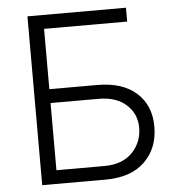

<svg xmlns="http://www.w3.org/2000/svg" viewBox="-52 -776 757 824"><g transform="rotate(-5 326.5 -363.5)"><path d="M96.6 0V-727.3H521V-667.6H163V-407.7H369.3Q478.3 -407.7 538.2 -353.7Q598 -299.7 598 -208.8Q598 -115.1 538.4 -57.5Q478.7 0 369.3 0ZM163 -58.6H369.3Q447.4 -58.6 490.1 -102.8Q532.7 -147 532.7 -210.2Q532.7 -268.8 489.5 -308.4Q446.4 -348 369.3 -348H163Z"/></g></svg>

Font: Inter Zeller Light
Style: Regular
Weight: 300
Designer: Rasmus Andersson; Joe Bland
Foundry: zeller
Version: Version 3.015;git-dec3a8cb1